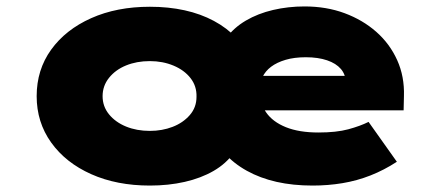

<svg xmlns="http://www.w3.org/2000/svg" viewBox="-20 -567 1367 597"><path d="M446 10Q343 10 263.5 -25.5Q184 -61 139 -124Q94 -187 94 -268Q94 -350 139 -412.5Q184 -475 263.5 -510.5Q343 -546 446 -546Q504 -546 554 -535Q604 -524 645 -502Q686 -480 715 -449L683 -448Q707 -481 744.5 -503Q782 -525 829 -536Q876 -547 927 -547Q995 -547 1051.5 -526Q1108 -505 1150 -468Q1192 -431 1215 -380Q1238 -329 1236 -268L1235 -224H773L763 -331H1100L1055 -291V-310Q1055 -335 1040 -352.5Q1025 -370 997 -379.5Q969 -389 931 -389Q895 -389 868 -381Q841 -373 823 -359.5Q805 -346 796 -327Q787 -308 787 -286Q787 -247 807.5 -217.5Q828 -188 869 -171.5Q910 -155 970 -155Q1026 -155 1063 -165Q1100 -175 1126 -188L1214 -64Q1174 -38 1132 -21.5Q1090 -5 1045 2.5Q1000 10 952 10Q891 10 840 -1.5Q789 -13 747.5 -36Q706 -59 677 -92H707Q683 -58 644 -35.5Q605 -13 554.5 -1.5Q504 10 446 10ZM446 -160Q484 -160 516.5 -172.5Q549 -185 570 -209Q591 -233 591 -266Q592 -299 572.5 -324Q553 -349 519.5 -363Q486 -377 446 -377Q405 -377 372 -363.5Q339 -350 319 -325Q299 -300 299 -268Q299 -236 319 -211.5Q339 -187 372 -173.5Q405 -160 446 -160Z"/></svg>

Font: Lexend Mega Black
Style: Regular
Weight: 900
Version: Version 1.007